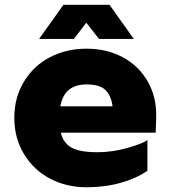

<svg xmlns="http://www.w3.org/2000/svg" viewBox="-20 -770 710 805"><path d="M341.8 -674.8 290 -606.9H144L246.1 -750H439L541 -606.9H395ZM342.8 -565.9Q426.8 -565.9 494.1 -530.3Q561.5 -494.6 599.6 -428Q637.7 -361.3 634.8 -275.9L632.8 -213.9H234.9Q245.1 -170.4 280 -151.1Q314.9 -131.8 388.2 -131.8Q453.6 -131.8 518.3 -150.9Q583 -169.9 598.1 -183.1V-54.2Q553.2 -22.5 486.8 -3.7Q420.4 15.1 342.8 15.1Q258.8 15.1 189.9 -21Q121.1 -57.1 80.6 -124Q40 -190.9 40 -275.9Q40 -361.3 80.6 -428Q121.1 -494.6 189.7 -530.3Q258.3 -565.9 342.8 -565.9ZM342.8 -416Q297.9 -416 270 -394.5Q242.2 -373 232.9 -324.2H452.1Q445.3 -371.6 420.9 -393.8Q396.5 -416 342.8 -416Z"/></svg>

Font: Stilu Bold
Style: Regular
Weight: 700
Designer: Genilson Lima Santos
Foundry: Genilson Lima Santos
Version: Version 1.200;PS 001.200;hotconv 1.0.88;makeotf.lib2.5.64775